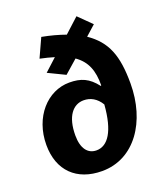

<svg xmlns="http://www.w3.org/2000/svg" viewBox="-148 -898 872 1014"><g transform="rotate(-20 288.5 -390.5)"><path d="M247 -525 321 -590C380 -549 401 -492 400 -410L397 -408C354 -464 311 -482 246 -482C123 -482 20 -370 20 -213C20 -69 108 17 251 17C434 17 549 -154 549 -367C549 -524 516 -610 418 -677L474 -727L402 -798L321 -724C282 -738 238 -750 190 -759L142 -654C171 -648 198 -641 221 -634L152 -571ZM260 -96C212 -96 181 -134 181 -208C181 -316 226 -368 285 -368C323 -368 357 -350 381 -310C370 -163 324 -96 260 -96Z"/></g></svg>

Font: Fira Sans OT
Style: Bold Italic
Weight: 700
Italic angle: -8°
Designer: Carrois Corporate & Edenspiekermann
Foundry: Carrois Corporate GbR & Edenspiekermann AG
Version: Version 2.001